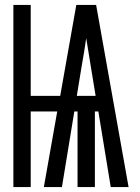

<svg xmlns="http://www.w3.org/2000/svg" viewBox="-20 -755 565 775"><path d="M34 0V-735H104V-368H223L288 -735H368L499 0H427L377 -305H363V0H293V-305H280L230 0H157L211 -305H104V0ZM290 -368H366L346 -490Q341 -518 337 -545.5Q333 -573 328 -601Q324 -573 319.5 -545.5Q315 -518 310 -490Z"/></svg>

Font: Iosevka Pride
Style: Regular
Weight: 400
Monospace: yes
Designer: Belleve Invis
Foundry: Belleve Invis
Version: Version 30.3.1; ttfautohint (v1.8.4)